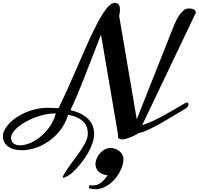

<svg xmlns="http://www.w3.org/2000/svg" viewBox="-119 -926 1400 1353"><path d="M512.2 377.4Q522.9 380.9 536.1 380.9Q567.4 380.9 593.5 360.4Q619.6 339.8 640.1 308.6Q616.7 307.1 600.3 299.8Q584 292.5 573.7 281.5Q563.5 270.5 558.6 257.3Q553.7 244.1 553.7 231.4Q553.7 211.4 562.3 190.9Q570.8 170.4 585.4 154.1Q600.1 137.7 619.1 127.2Q638.2 116.7 659.7 116.7Q676.3 116.7 692.6 122.6Q709 128.4 721.9 138.7Q734.9 148.9 742.9 163.3Q751 177.7 751 194.3Q751 215.8 743.9 239.7Q736.8 263.7 723.9 287.4Q710.9 311 692.9 332.8Q674.8 354.5 652.8 371.1Q630.9 387.7 606 397.5Q581.1 407.2 554.2 407.2Q533.7 407.2 506.3 400.4ZM1187.5 -200.7Q1193.4 -203.6 1198.2 -203.6Q1203.6 -203.6 1206.5 -200Q1209.5 -196.3 1209.5 -190.9Q1209.5 -184.1 1204.1 -175.5Q1198.7 -167 1187.5 -160.2Q1159.7 -143.6 1128.7 -125Q1097.7 -106.4 1066.2 -87.6Q1034.7 -68.8 1003.7 -51.5Q972.7 -34.2 945.1 -20.8Q917.5 -7.3 894.8 1.5Q872.1 10.3 856.4 11.7Q856.4 13.7 844.2 20.8Q832 27.8 814.2 35.6Q796.4 43.5 776.4 49.8Q756.3 56.2 740.7 56.2Q728.5 56.2 720.5 51Q712.4 45.9 712.4 33.2Q712.4 32.2 712.9 29.8Q713.4 27.3 713.4 25.9L592.8 -682.1Q528.3 -517.6 476.8 -384Q425.3 -250.5 377.4 -149.9Q420.9 -139.6 452.4 -123Q483.9 -106.4 504.4 -85.2Q524.9 -64 534.7 -38.1Q544.4 -12.2 544.4 16.1Q544.4 46.9 532.5 82.8Q520.5 118.7 499.3 155.5Q478 192.4 448.7 228.5Q419.4 264.6 384.8 295.9Q380.9 299.3 373.3 304.4Q365.7 309.6 357.2 314.5Q348.6 319.3 340.6 322.8Q332.5 326.2 327.6 326.2Q323.2 326.2 323.2 322.3Q323.2 317.9 330.1 305.7Q356.4 260.7 386.5 221.2Q416.5 181.6 441.7 145.8Q466.8 109.9 483.4 77.1Q500 44.4 500 12.7Q500 -10.7 492.2 -31.5Q484.4 -52.2 467.5 -69.1Q450.7 -85.9 424.6 -98.1Q398.4 -110.4 361.3 -117.2Q341.3 -53.2 304 -6.3Q266.6 40.5 221.2 71.5Q175.8 102.5 126.7 117.7Q77.6 132.8 34.2 132.8Q5.9 132.8 -18.3 126.5Q-42.5 120.1 -60.3 107.7Q-78.1 95.2 -88.4 76.9Q-98.6 58.6 -98.6 34.2Q-98.6 13.2 -86.9 -10Q-75.2 -33.2 -54.2 -55.7Q-33.2 -78.1 -3.9 -98.1Q25.4 -118.2 60.5 -133.3Q95.7 -148.4 135.7 -157.5Q175.8 -166.5 218.3 -166.5Q238.8 -166.5 257.3 -165.5Q275.9 -164.6 293 -163.1Q320.8 -218.8 348.6 -280.3Q376.5 -341.8 403.8 -404.3Q431.2 -466.8 457.8 -528.3Q484.4 -589.8 510 -645.8Q535.6 -701.7 560.1 -749.3Q584.5 -796.9 606.9 -831.5Q629.4 -866.2 650.1 -886Q670.9 -905.8 689.5 -905.8Q700.2 -905.8 707.5 -901.6Q714.8 -897.5 719 -890.9Q723.1 -884.3 724.9 -875.5Q726.6 -866.7 726.6 -857.9Q726.6 -850.1 725.6 -842.5Q724.6 -835 723.6 -828.9Q722.7 -822.8 721.7 -818.6Q720.7 -814.5 720.7 -814L844.7 -85L1109.4 -752.9Q1116.7 -770.5 1127.2 -790.3Q1137.7 -810.1 1150.4 -826.9Q1163.1 -843.8 1177.7 -855Q1192.4 -866.2 1208.5 -866.2Q1225.1 -866.2 1235.1 -863.5Q1245.1 -860.8 1250.7 -856.9Q1256.3 -853 1258.5 -847.9Q1260.7 -842.8 1261.7 -837.9L882.8 -43.9Q920.4 -55.7 957.5 -73Q994.6 -90.3 1032.2 -110.8Q1069.8 -131.3 1108.4 -154.3Q1147 -177.2 1187.5 -200.7ZM273.9 -125Q273.9 -127 272 -127Q235.8 -127 198.7 -119.1Q161.6 -111.3 127 -98.1Q92.3 -85 61.8 -67.6Q31.2 -50.3 8.3 -31.2Q-14.6 -12.2 -27.8 7.1Q-41 26.4 -41 43.5Q-41 71.3 -23.4 84.7Q-5.9 98.1 22.5 98.1Q52.2 98.1 89.4 83.5Q126.5 68.8 162.4 40.5Q198.2 12.2 228.3 -29.3Q258.3 -70.8 273.9 -125Z"/></svg>

Font: Meddon
Style: Regular
Weight: 400
Designer: Vernon Adams
Foundry: Vernon Adams
Version: Version 1.000